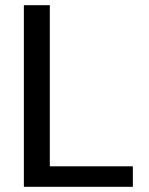

<svg xmlns="http://www.w3.org/2000/svg" viewBox="-20 -720 575 740"><path d="M72 0V-700H172V-79H492V0Z"/></svg>

Font: DM Sans 20pt Medium
Style: Regular
Weight: 500
Version: Version 4.004;gftools[0.9.30]